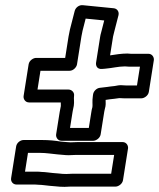

<svg xmlns="http://www.w3.org/2000/svg" viewBox="-20 -668 618 746"><path d="M273.5 -66H423.5L411.9 7H261.9C254.5 7 244 7.5 237.7 8C225.7 7.9 219.1 7.5 208.6 6.1L184.4 4.1C173.4 3.2 156.7 0.3 140.8 0C134.2 -0.8 130.1 -1 124.2 -1H77.2L88.7 -74H135.7C159.9 -74 181.6 -70 203.7 -68.1L226.9 -66.1C234.4 -65.2 239.8 -65 247.3 -65C256.5 -65 265.7 -66 273.5 -66ZM131.1 50C142.6 50 157.3 52.6 172.4 53.9L195.6 55.9C205.9 57.2 218.8 58 230.8 58C238.7 58 246.8 57 254 57H429C439.7 57 455.5 47.1 457.9 32L477.4 -91C479.1 -101.7 471.5 -116 456.4 -116H281.4C272.9 -116 264.4 -115.7 254.4 -115C250.2 -115 244.6 -115.3 239.9 -115.9L216.8 -117.8C193.8 -121.7 169.5 -124 143.6 -124H71.6C59.1 -124 44.9 -113.2 42.7 -99L23.2 24C21 37.6 30.6 49 44.2 49H116.2C122.1 49 125.9 50 131.1 50ZM267.7 -295C270.1 -310.1 257.4 -320 246.7 -320H125.7L137.2 -393H250.2C265.4 -393 277.5 -407.3 279.2 -418L296.3 -526C297.4 -533.1 299.1 -541.4 300.8 -548.8L312.8 -595.7L384.9 -588.5C380.9 -573 376.9 -557.6 373 -541.9C371 -535.2 370.2 -531.4 369.3 -526L353.3 -425C351.6 -414.1 356 -398.4 376.4 -400.1L388.7 -401.1C419.2 -403.8 437.6 -409.7 465.5 -410C472.6 -409.2 475.6 -409 480.8 -409H523.8L512.2 -336H469.2C463.5 -336 456.8 -337 450.4 -337C439.4 -337 436.9 -335.5 425.6 -333.8L407.8 -331.8C400.9 -331.1 396.5 -329.7 385.7 -328.9L367.8 -326.8C354.5 -325.3 343.6 -313.2 341.8 -302L340.9 -296C337.5 -274.7 340.6 -260 339 -251.7C336.8 -244.1 336.1 -240.7 335.1 -234L325.1 -171H252.1L262.1 -234C263.6 -243.7 265.5 -249.4 266.5 -256L266.7 -257C269.1 -272.4 266.1 -285 267.7 -295ZM474.9 -460C452.2 -460 427.8 -456.1 407.7 -452.9L419.3 -526C419.8 -528.9 421 -533 421.9 -536.7L424.6 -547.6L440.3 -608.6C443.8 -622.1 435.5 -634.6 422.1 -635.9L301 -647.9C287.7 -649.2 273.6 -639 270.2 -625.4L251.7 -553.2C249.4 -543.3 247.7 -534.9 246.3 -526L233.2 -443H120.2C109.4 -443 93.6 -433.1 91.2 -418L71.7 -295C70 -284.3 77.6 -270 92.8 -270H216.2C216.2 -265.9 216.4 -260.3 216.4 -256C215.2 -251 213.3 -242 212.1 -234L198.1 -146C196.4 -135.3 204 -121 219.2 -121H342.2C352.9 -121 368.7 -130.9 371.1 -146L385.1 -234C385.9 -239.1 386.8 -242.9 387.4 -244.9C391.7 -258 390.7 -269.4 390.4 -279.8C395.1 -280.4 400.4 -281 406.8 -282.3L424.3 -284.2C432.4 -285.4 436.3 -285.9 437.7 -286C439.2 -286 441.4 -286.2 443.6 -286.8C449.3 -286.3 455.6 -286 461.3 -286H529.3C540 -286 555.9 -295.9 558.3 -311L577.7 -434C579.4 -444.7 571.8 -459 556.7 -459H488.7C485.6 -459 479.6 -460 474.9 -460Z"/></svg>

Font: Tape
Style: Regular
Weight: 500
Foundry: Cannot Into Space Fonts
Version: Version 0.97